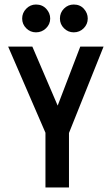

<svg xmlns="http://www.w3.org/2000/svg" viewBox="-20 -829 490 849"><path d="M181 0V-242L16 -623H123L235 -362L335 -623H438L285 -241V0ZM139 -686Q114 -686 96 -704Q78 -722 78 -747Q78 -772 96 -790.5Q114 -809 139 -809Q167 -809 184.5 -790Q202 -771 202 -747Q202 -722 183.5 -704Q165 -686 139 -686ZM306 -686Q281 -686 263 -704Q245 -722 245 -747Q245 -773 263 -791Q281 -809 306 -809Q334 -809 351 -790Q368 -771 368 -747Q368 -722 350 -704Q332 -686 306 -686Z"/></svg>

Font: Inconsolata SemiCondensed Bold
Style: Regular
Weight: 700
Width: 4
Monospace: yes
Designer: Raph Levien, Cyreal, Brenton Simpson
Foundry: Raph Levien, Cyreal, Google
Version: Version 3.001; ttfautohint (v1.8.2.53-6de2)